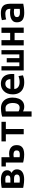

<svg xmlns="http://www.w3.org/2000/svg" viewBox="1858 -2436 763 4520"><g transform="rotate(-90 2240.0 -176.5)"><path d="M275 10Q239 10 202 6Q165 2 132.5 -3Q100 -8 77 -13V-518Q100 -523 132.5 -527.5Q165 -532 202 -534.5Q239 -537 275 -537Q327 -537 368 -526.5Q409 -516 436.5 -497Q464 -478 478 -451Q492 -424 492 -391Q492 -351 473.5 -325Q455 -299 428 -284Q450 -276 469.5 -259.5Q489 -243 501.5 -217.5Q514 -192 513 -155Q512 -115 496 -84.5Q480 -54 450 -33Q420 -12 376 -1Q332 10 275 10ZM284 -92Q316 -92 339.5 -98.5Q363 -105 377 -120Q391 -135 391 -160Q391 -185 379 -200Q367 -215 345 -221.5Q323 -228 292 -228H201V-97Q212 -95 238.5 -93.5Q265 -92 284 -92ZM201 -314H287Q323 -314 346.5 -327Q370 -340 370 -375Q370 -398 357 -411Q344 -424 322.5 -429Q301 -434 274 -434Q260 -434 237 -432.5Q214 -431 201 -429Z M866 11Q828 11 794 7.5Q760 4 730 -1.5Q700 -7 674 -14V-421H580V-524H798V-334Q811 -337 826.5 -339Q842 -341 857.5 -342.5Q873 -344 887 -344Q943 -344 987 -325Q1031 -306 1057 -267Q1083 -228 1083 -165Q1083 -98 1054 -59.5Q1025 -21 976.5 -5Q928 11 866 11ZM866 -92Q905 -92 931.5 -108Q958 -124 958 -168Q958 -209 931 -225Q904 -241 862 -241Q845 -241 828 -239Q811 -237 798 -234V-97Q811 -95 830 -93.5Q849 -92 866 -92Z M1338 0V-421H1170V-524H1632V-421H1462V0Z M1754 185V-508Q1777 -516 1809.5 -522Q1842 -528 1878.5 -532Q1915 -536 1951 -536Q2031 -536 2087 -502.5Q2143 -469 2172.5 -407.5Q2202 -346 2202 -262Q2202 -182 2178 -120Q2154 -58 2106.5 -23Q2059 12 1990 12Q1959 12 1931 5Q1903 -2 1877 -15V185ZM1967 -96Q2004 -96 2028 -116Q2052 -136 2063.5 -172.5Q2075 -209 2075 -259Q2075 -336 2043 -382.5Q2011 -429 1951 -429Q1928 -429 1908.5 -426.5Q1889 -424 1877 -423V-122Q1892 -111 1917 -103.5Q1942 -96 1967 -96Z M2561 12Q2472 12 2408.5 -20Q2345 -52 2311.5 -112.5Q2278 -173 2278 -259Q2278 -329 2298.5 -381Q2319 -433 2354.5 -468Q2390 -503 2434 -520.5Q2478 -538 2525 -538Q2601 -538 2652.5 -507.5Q2704 -477 2731 -417.5Q2758 -358 2758 -269Q2758 -258 2757.5 -245Q2757 -232 2756 -223H2405Q2407 -163 2451 -130Q2495 -97 2568 -97Q2611 -97 2648.5 -105.5Q2686 -114 2709 -122L2726 -17Q2696 -5 2654.5 3.5Q2613 12 2561 12ZM2406 -313H2636Q2636 -346 2624.5 -373Q2613 -400 2588.5 -416.5Q2564 -433 2527 -433Q2489 -433 2463.5 -416Q2438 -399 2424 -371.5Q2410 -344 2406 -313Z M2840 0V-524H2941V-103H3030V-400H3131V-103H3219V-524H3320V0Z M3430 0V-524H3554V-319H3725V-524H3849V0H3725V-215H3554V0Z M4196 12Q4148 12 4107.5 3.5Q4067 -5 4037 -24.5Q4007 -44 3990.5 -77.5Q3974 -111 3974 -159Q3974 -221 4005.5 -256Q4037 -291 4087 -306.5Q4137 -322 4193 -322Q4221 -322 4245.5 -319.5Q4270 -317 4291 -312V-332Q4291 -359 4280.5 -382Q4270 -405 4245 -419Q4220 -433 4177 -433Q4135 -433 4099 -427Q4063 -421 4042 -413L4025 -514Q4048 -523 4094.5 -530.5Q4141 -538 4191 -538Q4275 -538 4323 -512Q4371 -486 4391 -439Q4411 -392 4411 -328V-11Q4380 -4 4322.5 4Q4265 12 4196 12ZM4203 -89Q4228 -89 4251.5 -90.5Q4275 -92 4291 -94V-225Q4277 -227 4256 -229.5Q4235 -232 4216 -232Q4185 -232 4158 -226Q4131 -220 4114 -205.5Q4097 -191 4097 -162Q4097 -123 4126 -106Q4155 -89 4203 -89Z"/></g></svg>

Font: Ubuntu Sans Mono SemiBold
Style: Regular
Weight: 600
Monospace: yes
Designer: Dalton Maag Ltd
Foundry: Dalton Maag Ltd
Version: Version 1.006